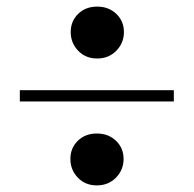

<svg xmlns="http://www.w3.org/2000/svg" viewBox="-20 -562 587 581"><path d="M273 -1Q238 -1 215.5 -24.5Q193 -48 193 -81Q193 -114 215.5 -136Q238 -158 273 -158Q308 -158 331 -136Q354 -114 354 -81Q354 -48 331 -24.5Q308 -1 273 -1ZM274 -385Q239 -385 216.5 -408.5Q194 -432 194 -465Q194 -498 216.5 -520Q239 -542 274 -542Q309 -542 332 -520Q355 -498 355 -465Q355 -432 332 -408.5Q309 -385 274 -385ZM40 -289H506V-255H40Z"/></svg>

Font: Moderustic SemiBold
Style: Regular
Weight: 600
Designer: Tural Alisoy
Foundry: TAFT Foundry
Version: Version 2.120